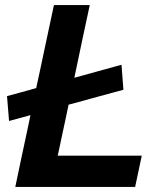

<svg xmlns="http://www.w3.org/2000/svg" viewBox="-20 -733 633 753"><path d="M40 0Q52 -58 63.5 -112Q75 -166 89.5 -233.5L99.5 -281.5Q79.5 -276 58.2 -270.2Q37 -264.5 15.5 -258.5L7.5 -356Q37.5 -364 66.2 -372Q95 -380 122 -387.5L140.5 -473.5Q155 -542.5 167 -598.2Q179 -654 191.5 -713H332Q319 -653 307.2 -597.5Q295.5 -542 281 -473L271.5 -428Q313.5 -439.5 360.2 -452.5Q407 -465.5 456.5 -479L464 -381Q410.5 -366.5 360.2 -352.8Q310 -339 266.5 -327L249 -322.5L235 -256Q227 -219 220 -186.2Q213 -153.5 206.5 -122.5H536L510 0Z"/></svg>

Font: Commissioner SemiBold
Style: Italic
Weight: 600
Italic angle: -12°
Designer: Kostas Bartsokas
Foundry: Kostas Bartsokas
Version: Version 1.000; ttfautohint (v1.8.3)